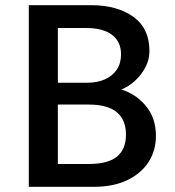

<svg xmlns="http://www.w3.org/2000/svg" viewBox="-20 -720 674 740"><path d="M91 0V-700H331.5Q432 -700 494 -655.2Q556 -610.5 556 -523.5Q556 -490 540.2 -460.2Q524.5 -430.5 499.5 -408Q474.5 -385.5 447.5 -375Q504.5 -357.5 542.8 -311Q581 -264.5 581 -196.5Q581 -139 552 -94.8Q523 -50.5 469.5 -25.2Q416 0 342.5 0ZM203 -88H323.5Q395.5 -88 430.5 -116.2Q465.5 -144.5 465.5 -201.5Q465.5 -258 430.2 -287.5Q395 -317 321.5 -317H203ZM203 -401H314Q354.5 -401 384 -414Q413.5 -427 430 -451.5Q446.5 -476 446.5 -510.5Q446.5 -559.5 411.8 -585.8Q377 -612 312.5 -612H203Z"/></svg>

Font: Geologica Thin Cursive
Style: Regular
Weight: 400
Version: Version 1.010;gftools[0.9.28]